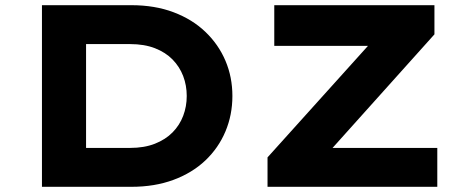

<svg xmlns="http://www.w3.org/2000/svg" viewBox="-20 -720 1792 740"><path d="M141.7 0V-700H486.2Q577.1 -700 649.2 -672.7Q721.4 -645.4 771.7 -597.1Q822.1 -548.9 848.9 -485.9Q875.7 -422.9 875.7 -350Q875.7 -277.1 848.9 -213.4Q822.1 -149.7 771.5 -101.6Q720.8 -53.6 648.6 -26.8Q576.5 0 486.2 0ZM311.7 -116 289.2 -149.9H481.2Q536.1 -149.9 577.1 -166.1Q618.1 -182.3 645.2 -209.9Q672.3 -237.4 686 -273.5Q699.7 -309.6 699.7 -350Q699.7 -390.9 686 -426.8Q672.3 -462.7 645.2 -490.5Q618.1 -518.2 577.1 -534.2Q536.1 -550.1 481.2 -550.1H286.2L311.7 -582ZM1011.1 0V-113.4L1461.1 -613L1535.4 -543.3H1037.1V-700H1654.4V-587.6L1205.3 -87L1131.1 -149.8H1665.4V0Z"/></svg>

Font: Lexend Mega
Style: Regular
Weight: 400
Designer: Bonnie Shaver-Troup, Thomas Jockin
Foundry: Lexend
Version: Version 1.007